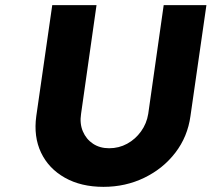

<svg xmlns="http://www.w3.org/2000/svg" viewBox="-20 -720 822 746"><path d="M382 6Q295 6 232 -29.5Q169 -65 139.5 -127Q110 -189 121 -269L183 -700H355L295 -278Q289 -240 302 -209.5Q315 -179 341.5 -161.5Q368 -144 404 -144Q442 -144 474 -161.5Q506 -179 528 -209.5Q550 -240 556 -278L616 -700H782L720 -269Q709 -189 661.5 -127Q614 -65 541 -29.5Q468 6 382 6Z"/></svg>

Font: Lexend
Style: Bold Italic
Weight: 700
Italic angle: -8.13011°
Designer: Bonnie Shaver-Troup, Thomas Jockin
Foundry: Lexend
Version: Version 1.007